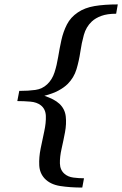

<svg xmlns="http://www.w3.org/2000/svg" viewBox="-20 -723 551 866"><path d="M511.2 -703.1 503.9 -661.1Q463.9 -661.1 437.3 -651.4Q410.6 -641.6 394 -626Q368.2 -601.6 358.2 -565.4Q348.1 -529.3 342.3 -489Q336.4 -448.7 325 -410.6Q313.5 -372.6 285.2 -344.2Q269 -328.1 243.7 -314.5Q218.3 -300.8 180.2 -291Q202.6 -283.2 219.2 -274.7Q235.8 -266.1 248 -254.9Q272.9 -231.4 276.6 -197.8Q280.3 -164.1 273.2 -126.5Q266.1 -88.9 257.8 -52.2Q249.5 -15.6 250.2 14.2Q251 43.9 271 61Q286.6 74.7 310.8 77.9Q335 81.1 358.9 81.1L351.1 123Q296.4 123 251.5 116Q206.5 108.9 181.2 82Q158.7 57.6 157 22.2Q155.3 -13.2 163.3 -53Q171.4 -92.8 179.7 -131.1Q188 -169.4 186.8 -200.4Q185.5 -231.4 164.1 -248Q146 -262.2 116.7 -264.6Q87.4 -267.1 58.1 -267.1L66.9 -313Q108.4 -313 139.6 -317.4Q170.9 -321.8 192.9 -342.8Q215.3 -363.8 225.8 -396.2Q236.3 -428.7 242.4 -466.3Q248.5 -503.9 256.8 -541.7Q265.1 -579.6 281.7 -612.3Q298.3 -645 331.1 -667Q361.8 -688 406.2 -695.6Q450.7 -703.1 511.2 -703.1Z"/></svg>

Font: Charis
Style: Italic
Weight: 400
Italic angle: -11°
Designer: Walt Agee, Miriam Martin, Annie Olsen, Victor Gaultney, Lorna Priest, Alan Ward, Bob Hallissy, Martin Hosken, Sharon Cor
Foundry: SIL Global
Version: Version 7.000